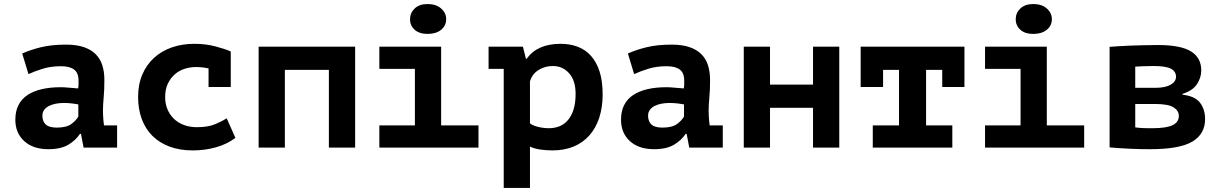

<svg xmlns="http://www.w3.org/2000/svg" viewBox="-20 -731 6040 951"><path d="M90 -466Q130 -484 182.5 -497Q235 -510 307 -510Q359 -510 395.5 -497.5Q432 -485 454.5 -462Q477 -439 487 -407Q497 -375 497 -335Q497 -284 493.5 -248Q490 -212 490 -184Q490 -163 492 -137Q494 -123 495 -110H560V0H394L381 -68H376Q356 -37 319 -14.5Q282 8 219 8Q144 8 100 -32Q56 -72 56 -138Q56 -180 71.5 -210.5Q87 -241 116.5 -260.5Q146 -280 187.5 -289.5Q229 -299 280 -299Q298 -299 318 -297Q338 -295 367 -293Q369 -303 369 -313V-332Q369 -370 347 -386.5Q325 -403 282 -403Q231 -403 190 -390Q149 -377 121 -364ZM261 -99Q309 -99 333 -116.5Q357 -134 368 -154V-214Q358 -216 338 -218.5Q318 -221 295 -221Q276 -221 257 -217.5Q238 -214 223 -206.5Q208 -199 199 -187Q190 -175 190 -158Q190 -130 206.5 -114.5Q223 -99 261 -99Z M1146 -48Q1105 -17 1050 -1.5Q995 14 935 14Q870 14 819.5 -5Q769 -24 734.5 -58.5Q700 -93 682 -142Q664 -191 664 -250Q664 -313 685 -362Q706 -411 743.5 -445Q781 -479 832 -496.5Q883 -514 943 -514Q999 -514 1048 -501Q1097 -488 1123 -476V-300H1013V-392Q982 -399 951 -399Q923 -399 895.5 -390.5Q868 -382 846.5 -363.5Q825 -345 811.5 -317Q798 -289 798 -250Q798 -218 809 -191Q820 -164 840 -144Q860 -124 889.5 -112.5Q919 -101 955 -101Q1012 -101 1048.5 -117Q1085 -133 1103 -145Z M1609 -385H1391V0H1261V-500H1739V0H1609Z M1859 -110H2035V-390H1859V-500H2165V-110H2350V0H1859ZM2011 -636Q2011 -667 2034 -689Q2057 -711 2098 -711Q2140 -711 2165 -689Q2190 -667 2190 -636Q2190 -604 2165 -583.5Q2140 -563 2098 -563Q2057 -563 2034 -583.5Q2011 -604 2011 -636Z M2400 -500H2570L2585 -440H2589Q2641 -514 2757 -514Q2803 -514 2841.5 -499.5Q2880 -485 2907.5 -454Q2935 -423 2950 -376Q2965 -329 2965 -263Q2965 -199 2948 -147.5Q2931 -96 2899 -60Q2867 -24 2821 -5Q2775 14 2716 14Q2685 14 2655 9.5Q2625 5 2605 -5V200H2475V-390H2400ZM2718 -404Q2680 -404 2648.5 -385Q2617 -366 2605 -328V-120Q2619 -109 2645.5 -102.5Q2672 -96 2699 -96Q2727 -96 2751 -105.5Q2775 -115 2793 -136Q2811 -157 2821 -189Q2831 -221 2831 -266Q2831 -332 2799 -368Q2767 -404 2718 -404Z M3090 -466Q3130 -484 3182.5 -497Q3235 -510 3307 -510Q3359 -510 3395.5 -497.5Q3432 -485 3454.5 -462Q3477 -439 3487 -407Q3497 -375 3497 -335Q3497 -284 3493.5 -248Q3490 -212 3490 -184Q3490 -163 3492 -137Q3494 -123 3495 -110H3560V0H3394L3381 -68H3376Q3356 -37 3319 -14.5Q3282 8 3219 8Q3144 8 3100 -32Q3056 -72 3056 -138Q3056 -180 3071.5 -210.5Q3087 -241 3116.5 -260.5Q3146 -280 3187.5 -289.5Q3229 -299 3280 -299Q3298 -299 3318 -297Q3338 -295 3367 -293Q3369 -303 3369 -313V-332Q3369 -370 3347 -386.5Q3325 -403 3282 -403Q3231 -403 3190 -390Q3149 -377 3121 -364ZM3261 -99Q3309 -99 3333 -116.5Q3357 -134 3368 -154V-214Q3358 -216 3338 -218.5Q3318 -221 3295 -221Q3276 -221 3257 -217.5Q3238 -214 3223 -206.5Q3208 -199 3199 -187Q3190 -175 3190 -158Q3190 -130 3206.5 -114.5Q3223 -99 3261 -99Z M4007 -197H3794V0H3664V-500H3794V-312H4007V-500H4137V0H4007Z M4303 -110H4433V-385H4354V-300H4243V-500H4757V-300H4647V-385H4567V-110H4697V0H4303Z M4859 -110H5035V-390H4859V-500H5165V-110H5350V0H4859ZM5011 -636Q5011 -667 5034 -689Q5057 -711 5098 -711Q5140 -711 5165 -689Q5190 -667 5190 -636Q5190 -604 5165 -583.5Q5140 -563 5098 -563Q5057 -563 5034 -583.5Q5011 -604 5011 -636Z M5476 -499Q5493 -500 5519.5 -502Q5546 -504 5577.5 -505Q5609 -506 5644.5 -507Q5680 -508 5715 -508Q5828 -508 5879 -476.5Q5930 -445 5930 -382Q5930 -347 5909 -314.5Q5888 -282 5837 -266V-262Q5899 -255 5924 -222Q5949 -189 5949 -141Q5949 -67 5885.5 -29.5Q5822 8 5677 8Q5656 8 5628.5 7.5Q5601 7 5573 5.5Q5545 4 5519 2.5Q5493 1 5476 -1ZM5603 -100Q5610 -99 5621 -98Q5632 -97 5644 -96.5Q5656 -96 5668 -96Q5680 -96 5689 -96Q5757 -96 5788 -111Q5819 -126 5819 -157Q5819 -183 5792.5 -199.5Q5766 -216 5700 -216H5603ZM5702 -296Q5752 -296 5778.5 -311.5Q5805 -327 5805 -351Q5805 -377 5780 -390.5Q5755 -404 5694 -404Q5671 -404 5642.5 -403Q5614 -402 5603 -401V-296Z"/></svg>

Font: PT Mono
Style: Bold
Weight: 700
Monospace: yes
Designer: A.Korolkova, I.Chaeva
Foundry: ParaType Ltd
Version: Version 1.000 OFL